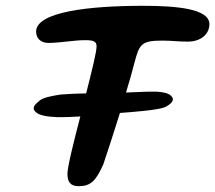

<svg xmlns="http://www.w3.org/2000/svg" viewBox="-20 -619 742 662"><path d="M251.5 23C293 23 311 4 336.5 -53C351.5 -97 372.5 -163 393.5 -229.5C445.5 -233.5 526 -239.5 550 -250C567.5 -259.5 578.5 -269 575.5 -280.5C570 -293 555.5 -299 535 -301.5C516 -305 462 -302 414.5 -300C426 -337.5 436 -373 443.5 -402.5C460.5 -467.5 468 -479 540 -479C573.5 -479 592.5 -475.5 627.5 -475.5C671 -475.5 702 -500 702 -536C702 -588.5 591 -599 473.5 -599C286.5 -599 104.5 -578 104.5 -510C104.5 -485.5 122 -471 147 -471C187.5 -471 233 -480.5 274.5 -480.5C302.5 -480.5 313 -476 313 -459C313 -440.5 296.5 -373.5 277 -297C244.5 -296.5 211.5 -295 189 -293C156.5 -288 126 -282.5 113.5 -269.5C92 -252.5 92.5 -242 104 -232C115.5 -221.5 140.5 -216.5 177.5 -215C195.5 -214.5 225.5 -215.5 257 -217.5C233.5 -128 212.5 -42.5 212.5 -20C212.5 8 222.5 23 251.5 23Z"/></svg>

Font: Gluten
Style: Italic
Weight: 400
Italic angle: -13°
Designer: Tyler Finck
Foundry: Etcetera Type Company
Version: Version 0.920